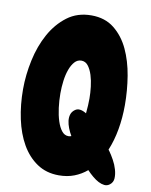

<svg xmlns="http://www.w3.org/2000/svg" viewBox="-86 -793 704 895"><g transform="rotate(10 266.0 -345.0)"><path d="M279.3 -158.2Q269.5 -174.8 262.7 -192.4Q255.9 -210 253.9 -226.1Q252 -242.2 256.3 -256.3Q260.7 -270.5 274.4 -280.3Q285.2 -288.1 298.8 -286.1Q312.5 -284.2 328.1 -274.4Q330.1 -293.9 331.1 -312.5Q332 -331.1 332 -344.7Q332 -371.1 328.6 -400.4Q325.2 -429.7 317.4 -454.6Q309.6 -479.5 296.9 -496.1Q284.2 -512.7 264.6 -512.7Q246.1 -512.7 232.9 -498Q219.7 -483.4 210.9 -459.5Q202.1 -435.5 198.2 -405.8Q194.3 -376 194.3 -345.7Q194.3 -311.5 198.7 -277.3Q203.1 -243.2 211.9 -215.8Q220.7 -188.5 233.9 -171.9Q247.1 -155.3 265.6 -155.3Q273.4 -155.3 279.3 -158.2ZM466.8 -118.2Q476.6 -104.5 488.3 -83.5Q500 -62.5 506.3 -40.5Q512.7 -18.6 511.7 1Q510.7 20.5 495.1 32.2Q483.4 41 469.7 39.6Q456.1 38.1 441.9 30.8Q427.7 23.4 413.1 11.2Q398.4 -1 384.8 -15.6Q358.4 6.8 325.7 19.5Q293 32.2 252.9 32.2Q193.4 32.2 149.4 2.4Q105.5 -27.3 76.7 -77.6Q47.9 -127.9 33.7 -194.3Q19.5 -260.7 19.5 -334Q19.5 -402.3 34.7 -472.7Q49.8 -543 81.1 -599.6Q112.3 -656.2 160.2 -692.4Q208 -728.5 274.4 -728.5Q338.9 -728.5 382.3 -693.8Q425.8 -659.2 451.7 -604Q477.5 -548.8 488.8 -480.5Q500 -412.1 500 -343.8Q500 -283.2 490.2 -228Q480.5 -172.9 460.9 -126Z"/></g></svg>

Font: Chewy
Style: Regular
Weight: 400
Designer: Squid
Foundry: Font Diner, Inc DBA Sideshow
Version: Version 1.000